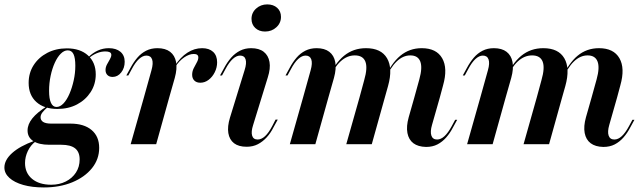

<svg xmlns="http://www.w3.org/2000/svg" viewBox="-64 -643 2863 856"><path d="M131.5 192.7Q79 192.7 39.5 181.5Q0 170.2 -22.2 150Q-44.4 129.8 -44.4 104Q-44.4 70.2 -9.7 39.1Q25 8.1 89.5 -15.3L94.4 -12.1Q72.6 4 60.1 30.2Q47.6 56.5 47.6 83.9Q47.6 128.2 79 154.4Q110.5 180.6 164.5 180.6Q200.8 180.6 229.4 166.1Q258.1 151.6 274.6 126.2Q291.1 100.8 291.1 67.7Q291.1 34.7 271 18.5Q250.8 2.4 208.9 2.4H155.6Q109.7 2.4 84.3 -14.1Q58.9 -30.6 58.9 -61.3Q58.9 -88.7 80.2 -115.3Q101.6 -141.9 145.2 -169.4L149.2 -166.1Q132.3 -151.6 124.6 -141.1Q116.9 -130.6 116.9 -120.2Q116.9 -106.5 128.6 -99.2Q140.3 -91.9 164.5 -91.9H250Q310.5 -91.9 344.4 -63.3Q378.2 -34.7 378.2 16.1Q378.2 66.9 346 106.9Q313.7 146.8 258.1 169.8Q202.4 192.7 131.5 192.7ZM191.9 -157.3Q132.3 -157.3 98 -188.3Q63.7 -219.4 63.7 -273.4Q63.7 -317.7 85.9 -352.4Q108.1 -387.1 146.8 -407.3Q185.5 -427.4 233.9 -427.4Q293.5 -427.4 328.2 -396Q362.9 -364.5 362.9 -311.3Q362.9 -267.7 340.3 -232.7Q317.7 -197.6 279.4 -177.4Q241.1 -157.3 191.9 -157.3ZM187.9 -166.1Q204 -166.1 219 -181.9Q233.9 -197.6 245.6 -224.6Q257.3 -251.6 264.5 -284.3Q271.8 -316.9 271.8 -350Q271.8 -384.7 263.7 -401.6Q255.6 -418.5 237.9 -418.5Q221.8 -418.5 206.9 -403.6Q191.9 -388.7 180.2 -362.9Q168.5 -337.1 161.7 -304.8Q154.8 -272.6 154.8 -237.9Q154.8 -202.4 163.3 -184.3Q171.8 -166.1 187.9 -166.1ZM437.9 -300Q423.4 -300 414.9 -308.5Q406.5 -316.9 406.5 -330.6Q406.5 -343.5 412.9 -355.6Q419.4 -367.7 425.8 -378.6Q432.3 -389.5 432.3 -398.4Q432.3 -406.5 425.4 -410.1Q418.5 -413.7 405.6 -413.7Q387.1 -413.7 368.1 -406Q349.2 -398.4 332.3 -383.9L329.8 -387.9Q349.2 -407.3 372.2 -417.7Q395.2 -428.2 421 -428.2Q454 -428.2 473 -412.1Q491.9 -396 491.9 -367.7Q491.9 -339.5 476.2 -319.8Q460.5 -300 437.9 -300Z M577.4 -208.1 611.3 -329.8Q620.2 -361.3 614.1 -378.2Q608.1 -395.2 588.7 -395.2Q572.6 -395.2 556 -380.2Q539.5 -365.3 523.4 -334.7L508.1 -306.5H499.2L517.7 -340.3Q531.5 -366.1 548.4 -385.9Q565.3 -405.6 587.5 -416.9Q609.7 -428.2 637.9 -428.2Q673.4 -428.2 694.4 -412.1Q715.3 -396 721 -366.5Q726.6 -337.1 715.3 -296L690.3 -208.1ZM518.5 0 577.4 -208.1H690.3L632.3 0ZM829 -274.2Q812.1 -274.2 802.4 -283.9Q792.7 -293.5 792.7 -309.7Q792.7 -325 799.6 -338.7Q806.5 -352.4 813.3 -364.5Q820.2 -376.6 820.2 -387.1Q820.2 -402.4 800 -402.4Q779.8 -402.4 757.7 -387.5Q735.5 -372.6 716.9 -344.4L715.3 -349.2Q740.3 -387.9 771.4 -408.1Q802.4 -428.2 837.1 -428.2Q868.5 -428.2 886.3 -411.7Q904 -395.2 904 -365.3Q904 -341.9 893.5 -321Q883.1 -300 866.1 -287.1Q849.2 -274.2 829 -274.2Z M1064.5 -85.5Q1054.8 -55.6 1060.1 -38.3Q1065.3 -21 1084.7 -21Q1101.6 -21 1117.7 -35.9Q1133.9 -50.8 1150 -81.5L1164.5 -109.7H1174.2L1155.6 -75.8Q1142.7 -50 1125 -30.6Q1107.3 -11.3 1085.5 0Q1063.7 11.3 1035.5 11.3Q1000 11.3 979.4 -4.4Q958.9 -20.2 954 -49.6Q949.2 -79 961.3 -118.5L1026.6 -330.6Q1036.3 -361.3 1031 -378.2Q1025.8 -395.2 1006.5 -395.2Q990.3 -395.2 973.8 -380.2Q957.3 -365.3 941.1 -334.7L925.8 -306.5H916.9L935.5 -340.3Q949.2 -366.1 966.5 -385.9Q983.9 -405.6 1006 -416.9Q1028.2 -428.2 1055.6 -428.2Q1091.1 -428.2 1111.7 -412.1Q1132.3 -396 1137.5 -366.9Q1142.7 -337.9 1129.8 -297.6ZM1117.7 -502.4Q1091.1 -502.4 1074.2 -518.1Q1057.3 -533.9 1057.3 -558.9Q1057.3 -586.3 1077.8 -604.8Q1098.4 -623.4 1127.4 -623.4Q1154.8 -623.4 1171.8 -608.1Q1188.7 -592.7 1188.7 -567.7Q1188.7 -540.3 1168.1 -521.4Q1147.6 -502.4 1117.7 -502.4Z M1538.7 -208.1 1559.7 -285.5Q1575.8 -341.1 1564.9 -368.5Q1554 -396 1517.7 -396Q1483.1 -396 1454 -369Q1425 -341.9 1399.2 -284.7L1396.8 -289.5Q1428.2 -360.5 1469.8 -394.4Q1511.3 -428.2 1567.7 -428.2Q1635.5 -428.2 1661.7 -383.1Q1687.9 -337.9 1666.1 -259.7L1651.6 -208.1ZM1783.1 -208.1 1805.6 -289.5Q1820.2 -341.9 1809.7 -369Q1799.2 -396 1765.3 -396Q1732.3 -396 1704 -368.5Q1675.8 -341.1 1650.8 -284.7L1648.4 -289.5Q1679.8 -360.5 1720.6 -394.4Q1761.3 -428.2 1816.1 -428.2Q1881.5 -428.2 1907.3 -383.5Q1933.1 -338.7 1911.3 -262.1L1896.8 -208.1ZM1287.1 -208.1 1321 -329.8Q1329.8 -361.3 1323.8 -378.2Q1317.7 -395.2 1298.4 -395.2Q1282.3 -395.2 1265.7 -380.2Q1249.2 -365.3 1233.1 -334.7L1217.7 -306.5H1208.9L1227.4 -340.3Q1241.1 -366.1 1258.1 -385.9Q1275 -405.6 1297.2 -416.9Q1319.4 -428.2 1347.6 -428.2Q1383.1 -428.2 1404 -412.1Q1425 -396 1430.6 -366.5Q1436.3 -337.1 1425 -296L1400 -208.1ZM1228.2 0 1287.1 -208.1H1400L1341.9 0ZM1479.8 0 1538.7 -208.1H1651.6L1593.5 0ZM1862.1 -86.3Q1853.2 -55.6 1859.3 -38.3Q1865.3 -21 1884.7 -21Q1901.6 -21 1917.7 -35.9Q1933.9 -50.8 1950 -80.6L1965.3 -108.9H1974.2L1955.6 -75Q1942.7 -50 1925.4 -30.2Q1908.1 -10.5 1886.3 0.8Q1864.5 12.1 1835.5 12.1Q1800 11.3 1779 -4.4Q1758.1 -20.2 1752.4 -50Q1746.8 -79.8 1758.1 -120.2L1783.1 -208.1H1896.8Z M2329 -208.1 2350 -285.5Q2366.1 -341.1 2355.2 -368.5Q2344.4 -396 2308.1 -396Q2273.4 -396 2244.4 -369Q2215.3 -341.9 2189.5 -284.7L2187.1 -289.5Q2218.5 -360.5 2260.1 -394.4Q2301.6 -428.2 2358.1 -428.2Q2425.8 -428.2 2452 -383.1Q2478.2 -337.9 2456.5 -259.7L2441.9 -208.1ZM2573.4 -208.1 2596 -289.5Q2610.5 -341.9 2600 -369Q2589.5 -396 2555.6 -396Q2522.6 -396 2494.4 -368.5Q2466.1 -341.1 2441.1 -284.7L2438.7 -289.5Q2470.2 -360.5 2510.9 -394.4Q2551.6 -428.2 2606.5 -428.2Q2671.8 -428.2 2697.6 -383.5Q2723.4 -338.7 2701.6 -262.1L2687.1 -208.1ZM2077.4 -208.1 2111.3 -329.8Q2120.2 -361.3 2114.1 -378.2Q2108.1 -395.2 2088.7 -395.2Q2072.6 -395.2 2056 -380.2Q2039.5 -365.3 2023.4 -334.7L2008.1 -306.5H1999.2L2017.7 -340.3Q2031.5 -366.1 2048.4 -385.9Q2065.3 -405.6 2087.5 -416.9Q2109.7 -428.2 2137.9 -428.2Q2173.4 -428.2 2194.4 -412.1Q2215.3 -396 2221 -366.5Q2226.6 -337.1 2215.3 -296L2190.3 -208.1ZM2018.5 0 2077.4 -208.1H2190.3L2132.3 0ZM2270.2 0 2329 -208.1H2441.9L2383.9 0ZM2652.4 -86.3Q2643.5 -55.6 2649.6 -38.3Q2655.6 -21 2675 -21Q2691.9 -21 2708.1 -35.9Q2724.2 -50.8 2740.3 -80.6L2755.6 -108.9H2764.5L2746 -75Q2733.1 -50 2715.7 -30.2Q2698.4 -10.5 2676.6 0.8Q2654.8 12.1 2625.8 12.1Q2590.3 11.3 2569.4 -4.4Q2548.4 -20.2 2542.7 -50Q2537.1 -79.8 2548.4 -120.2L2573.4 -208.1H2687.1Z"/></svg>

Font: Playfair 144pt
Style: Bold Italic
Weight: 700
Italic angle: -15.6°
Designer: Claus Eggers Sørensen
Foundry: Claus Eggers Sørensen
Version: Version 2.203